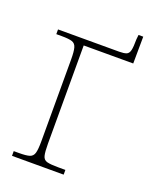

<svg xmlns="http://www.w3.org/2000/svg" viewBox="-121 -695 614 765"><g transform="rotate(20 185.5 -312.5)"><path d="M24 0V-20H46Q77 -20 91 -24.5Q105 -29 109.5 -44.5Q114 -60 114 -95V-441Q114 -475 109.5 -491Q105 -507 91 -511.5Q77 -516 47 -516H24V-536H283Q303 -536 313.5 -540Q324 -544 327.5 -559Q331 -574 331 -606L333 -625H353L352 -511H142V-95Q142 -60 146 -44Q150 -28 165 -24Q180 -20 213 -20H243V0Z"/></g></svg>

Font: Noto Serif Condensed Thin
Style: Regular
Weight: 100
Width: 3
Designer: Monotype Design Team
Foundry: Monotype Imaging Inc.
Version: Version 2.013; ttfautohint (v1.8.4.7-5d5b)